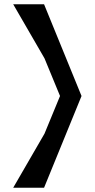

<svg xmlns="http://www.w3.org/2000/svg" viewBox="-20 -882 447 902"><path d="M262 -431 189 -254 42 0H187L363 -431L187 -862H42L189 -608Z"/></svg>

Font: BackOut Medium
Style: Regular
Weight: 500
Designer: Frank Adebiaye
Foundry: Velvetyne Type Foundry
Version: Version 2.000;hotconv 1.0.109;makeotfexe 2.5.65596